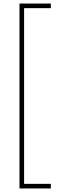

<svg xmlns="http://www.w3.org/2000/svg" viewBox="-20 -886 347 1084"><path d="M90 178V-866H267V-840H116V152H267V178Z"/></svg>

Font: Noto Sans Malayalam UI SemiCondensed Thin
Style: Regular
Weight: 100
Width: 4
Designer: Jelle Bosma - Monotype Design Team
Foundry: Monotype Imaging Inc.
Version: Version 2.104; ttfautohint (v1.8.4.7-5d5b)